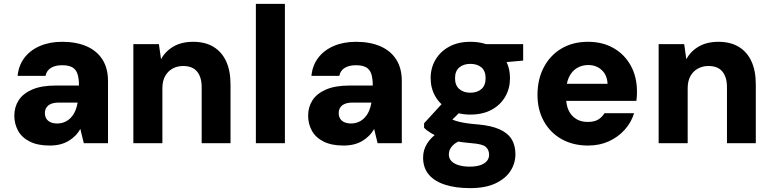

<svg xmlns="http://www.w3.org/2000/svg" viewBox="-20 -740 3990 992"><path d="M237 12Q175 12 134 -8.5Q93 -29 73.5 -64.5Q54 -100 54 -142Q54 -187 76.5 -222Q99 -257 146.5 -277.5Q194 -298 267 -298H388Q388 -334 380.5 -357.5Q373 -381 354 -392Q335 -403 301 -403Q266 -403 243.5 -389.5Q221 -376 215 -348H71Q76 -401 105.5 -440.5Q135 -480 185.5 -502Q236 -524 301 -524Q374 -524 427 -501Q480 -478 509 -433Q538 -388 538 -321V0H413L395 -74Q384 -54 368.5 -38.5Q353 -23 333.5 -11.5Q314 0 290 6Q266 12 237 12ZM275 -102Q297 -102 315 -110Q333 -118 346.5 -132.5Q360 -147 368.5 -166.5Q377 -186 381 -209V-210H285Q260 -210 244 -203.5Q228 -197 220 -184.5Q212 -172 212 -156Q212 -138 220 -126Q228 -114 242.5 -108Q257 -102 275 -102Z M669 0V-512H801L812 -434Q834 -475 876 -499.5Q918 -524 978 -524Q1040 -524 1083 -498Q1126 -472 1148.5 -423Q1171 -374 1171 -304V0H1022V-290Q1022 -341 998.5 -370Q975 -399 926 -399Q896 -399 871.5 -385.5Q847 -372 833 -346.5Q819 -321 819 -284V0Z M1302 0V-720H1452V0Z M1755 12Q1693 12 1652 -8.5Q1611 -29 1591.5 -64.5Q1572 -100 1572 -142Q1572 -187 1594.5 -222Q1617 -257 1664.5 -277.5Q1712 -298 1785 -298H1906Q1906 -334 1898.5 -357.5Q1891 -381 1872 -392Q1853 -403 1819 -403Q1784 -403 1761.5 -389.5Q1739 -376 1733 -348H1589Q1594 -401 1623.5 -440.5Q1653 -480 1703.5 -502Q1754 -524 1819 -524Q1892 -524 1945 -501Q1998 -478 2027 -433Q2056 -388 2056 -321V0H1931L1913 -74Q1902 -54 1886.5 -38.5Q1871 -23 1851.5 -11.5Q1832 0 1808 6Q1784 12 1755 12ZM1793 -102Q1815 -102 1833 -110Q1851 -118 1864.5 -132.5Q1878 -147 1886.5 -166.5Q1895 -186 1899 -209V-210H1803Q1778 -210 1762 -203.5Q1746 -197 1738 -184.5Q1730 -172 1730 -156Q1730 -138 1738 -126Q1746 -114 1760.5 -108Q1775 -102 1793 -102Z M2409 232Q2335 232 2280 214.5Q2225 197 2195.5 162Q2166 127 2166 74Q2166 35 2186.5 2Q2207 -31 2245 -56.5Q2283 -82 2336 -100L2388 -24Q2342 -11 2320.5 10Q2299 31 2299 58Q2299 79 2313 93Q2327 107 2351.5 114Q2376 121 2407 121Q2437 121 2459.5 114Q2482 107 2494.5 93Q2507 79 2507 60Q2507 34 2490 19Q2473 4 2418 0Q2369 -4 2329 -11.5Q2289 -19 2258 -29.5Q2227 -40 2205 -53.5Q2183 -67 2171 -80V-103L2281 -223L2387 -191L2251 -57L2297 -134Q2307 -127 2318 -122Q2329 -117 2345.5 -112.5Q2362 -108 2387 -104Q2412 -100 2451 -97Q2517 -91 2559.5 -72.5Q2602 -54 2622.5 -22Q2643 10 2643 57Q2643 103 2618 142.5Q2593 182 2541 207Q2489 232 2409 232ZM2410 -148Q2347 -148 2300.5 -173.5Q2254 -199 2229.5 -241.5Q2205 -284 2205 -336Q2205 -389 2230 -431.5Q2255 -474 2301 -499Q2347 -524 2410 -524Q2475 -524 2521 -499Q2567 -474 2591 -431.5Q2615 -389 2615 -336Q2615 -284 2591 -241.5Q2567 -199 2521 -173.5Q2475 -148 2410 -148ZM2410 -261Q2446 -261 2467.5 -280Q2489 -299 2489 -336Q2489 -373 2467.5 -391.5Q2446 -410 2410 -410Q2375 -410 2353 -391.5Q2331 -373 2331 -336Q2331 -299 2353 -280Q2375 -261 2410 -261ZM2496 -410 2475 -512H2683V-427Z M3018 12Q2941 12 2882 -21Q2823 -54 2790 -113.5Q2757 -173 2757 -250Q2757 -330 2789.5 -392Q2822 -454 2880.5 -489Q2939 -524 3018 -524Q3094 -524 3151 -491Q3208 -458 3239.5 -400Q3271 -342 3271 -267Q3271 -257 3270.5 -244.5Q3270 -232 3268 -219H2864V-307H3119Q3117 -352 3089 -378Q3061 -404 3019 -404Q2987 -404 2961 -388.5Q2935 -373 2920 -342Q2905 -311 2905 -263V-234Q2905 -197 2918 -169.5Q2931 -142 2956 -126Q2981 -110 3016 -110Q3051 -110 3071 -122.5Q3091 -135 3103 -155H3256Q3242 -108 3208 -70Q3174 -32 3126 -10Q3078 12 3018 12Z M3383 0V-512H3515L3526 -434Q3548 -475 3590 -499.5Q3632 -524 3692 -524Q3754 -524 3797 -498Q3840 -472 3862.5 -423Q3885 -374 3885 -304V0H3736V-290Q3736 -341 3712.5 -370Q3689 -399 3640 -399Q3610 -399 3585.5 -385.5Q3561 -372 3547 -346.5Q3533 -321 3533 -284V0Z"/></svg>

Font: DM Sans 12pt Black
Style: Regular
Weight: 900
Version: Version 4.004;gftools[0.9.30]